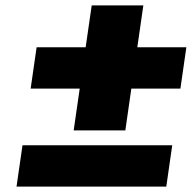

<svg xmlns="http://www.w3.org/2000/svg" viewBox="-20 -691 710 711"><path d="M444.1 -208 466.4 -363H648.1L670.1 -516H488.5L510.8 -671H319.6L297.2 -516H115.6L93.5 -363H275.2L252.8 -208ZM63.3 -153 41.2 0H595.8L617.8 -153Z"/></svg>

Font: Blink
Style: WideObl
Weight: 400
Designer: Mew Too
Foundry: Cannot Into Space Fonts
Version: Version 001.000